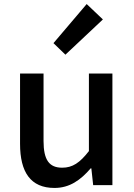

<svg xmlns="http://www.w3.org/2000/svg" viewBox="-20 -914 660 948"><path d="M249 14C324 14 378 -25 428 -83H431L440 0H535V-551H419V-168C374 -110 338 -86 287 -86C223 -86 195 -124 195 -218V-551H79V-204C79 -64 131 14 249 14ZM303 -644 488 -818 408 -894 244 -701Z"/></svg>

Font: Noto Sans CJK SC Medium
Style: Regular
Weight: 500
Designer: Ryoko NISHIZUKA 西塚涼子 (kana, bopomofo & ideographs); Paul D. Hunt (Latin, Greek & Cyrillic); Sandoll Communications 산돌커뮤니
Foundry: Adobe
Version: Version 2.004;hotconv 1.0.118;makeotfexe 2.5.65603